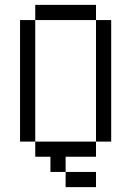

<svg xmlns="http://www.w3.org/2000/svg" viewBox="-20 -645 540 790"><path d="M375 125V62.5H250V125ZM250 62.5V0H375V-62.5H125V0H187.5V62.5ZM125 -62.5Q125 -62.5 125 -562.5H62.5Q62.5 -562.5 62.5 -62.5ZM375 -62.5H437.5Q437.5 -62.5 437.5 -562.5H375Q375 -562.5 375 -62.5ZM125 -562.5H375V-625H125Z"/></svg>

Font: CalcUnifontExMono
Style: Regular
Weight: 500
Version: Version 15.0.06